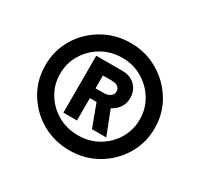

<svg xmlns="http://www.w3.org/2000/svg" viewBox="-106 -833 719 698"><g transform="rotate(30 253.5 -484.0)"><path d="M259 -259Q195 -259 143 -289Q91 -319 60 -370Q29 -421 29 -484Q29 -547 60 -598Q91 -649 143.5 -679Q196 -709 259 -709Q322 -709 374 -678.5Q426 -648 457 -597Q488 -546 488 -484Q488 -421 457 -370Q426 -319 374 -289Q322 -259 259 -259ZM259 -322Q305 -322 342.5 -343.5Q380 -365 402.5 -402Q425 -439 425 -484Q425 -529 402.5 -566Q380 -603 342.5 -625Q305 -647 259 -647Q212 -647 174 -625Q136 -603 113.5 -566Q91 -529 91 -484Q91 -439 113.5 -402Q136 -365 174 -343.5Q212 -322 259 -322ZM172 -367V-606H282Q315 -606 335.5 -586Q356 -566 356 -534Q356 -511 344 -493.5Q332 -476 313 -467L352 -367H292L257 -461H229V-367ZM264 -556H229V-502H262Q279 -502 290 -509.5Q301 -517 301 -529Q301 -556 264 -556Z"/></g></svg>

Font: Lexend
Style: Regular
Weight: 400
Designer: Bonnie Shaver-Troup, Thomas Jockin
Foundry: Lexend
Version: Version 1.007; ttfautohint (v1.8.3)